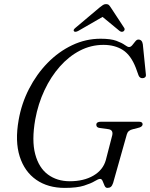

<svg xmlns="http://www.w3.org/2000/svg" viewBox="-20 -903 732 937"><path d="M471 -714Q520.5 -714 548 -703.8Q575.5 -693.5 589 -683.5Q602.5 -673.5 610 -673.5Q618 -673.5 625.5 -682.5Q633 -691.5 640.2 -700.8Q647.5 -710 655 -710Q673.5 -710 677 -687L692 -539Q693 -530 688 -525.8Q683 -521.5 676 -521.5Q662 -520.5 656 -535.5L643 -571.5Q619 -633.5 579.8 -658.8Q540.5 -684 485 -684Q424 -684 370 -656Q316 -628 272 -578.2Q228 -528.5 197 -462.5Q166 -396.5 152 -320Q134 -217.5 151.8 -150.8Q169.5 -84 214 -51.2Q258.5 -18.5 320.5 -18.5Q389 -18.5 436 -46Q483 -73.5 496.5 -122L526 -236Q537 -270 506.5 -273L466.5 -278.5Q450 -280.5 450 -294Q450 -309 473 -309H657.5Q676.5 -309 676 -295.5Q674.5 -283 652.5 -278.5L629 -272.5Q604.5 -267.5 599 -247.5L532 -10Q527.5 3.5 521 8.8Q514.5 14 504 14Q495 14 490.2 3Q485.5 -8 481 -19Q476.5 -30 469 -30Q460 -30 442.2 -19Q424.5 -8 390 3Q355.5 14 296 14Q214 14 157 -25.5Q100 -65 76.2 -139.2Q52.5 -213.5 71 -317.5Q85 -398 121.8 -469.5Q158.5 -541 212.2 -596Q266 -651 332.2 -682.5Q398.5 -714 471 -714ZM362.5 -752.5Q347.5 -744.5 341.5 -750Q335 -756.5 348 -767L465.5 -866Q475 -874 482.2 -878.5Q489.5 -883 497.5 -883Q506.5 -883 511.2 -878.5Q516 -874 521 -866L586 -767Q589.5 -762 587.8 -757.2Q586 -752.5 582.5 -750Q573.5 -744.5 563 -752.5L480.5 -820.5Z"/></svg>

Font: Fraunces 9pt Light
Style: Italic
Weight: 300
Italic angle: -16°
Version: Version 1.000;[0bf87f6ff]